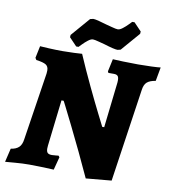

<svg xmlns="http://www.w3.org/2000/svg" viewBox="-95 -950 941 1052"><g transform="rotate(10 376.0 -423.5)"><path d="M533 -527Q535 -551 529 -560.5Q523 -570 506 -570H475L471 -578L486 -648Q501 -647 543 -645.5Q585 -644 627 -644Q662 -644 701 -645.5Q740 -647 752 -649L738 -572Q706 -567 690.5 -553.5Q675 -540 671 -509L595 8L453 21Q389 -119 324.5 -249Q260 -379 260 -377H248L218 -120Q217 -114 217 -104Q217 -87 224 -80Q231 -73 248 -73Q258 -73 269.5 -74.5Q281 -76 285 -76L291 -68L272 4Q257 3 216 1.5Q175 0 136 0Q99 0 57 3.5Q15 7 2 8L20 -68Q49 -72 64.5 -86.5Q80 -101 84 -131L142 -508Q143 -514 143 -525Q143 -547 128 -556.5Q113 -566 74 -571L67 -582L81 -649Q92 -648 131 -646Q170 -644 207 -644Q236 -644 270.5 -645.5Q305 -647 315 -648Q352 -562 391.5 -479Q431 -396 458.5 -341.5Q486 -287 493 -273H504ZM234 -726 235 -739 325 -843 342 -847Q360 -847 418 -829Q427 -827 450.5 -820.5Q474 -814 484 -814Q495 -814 510.5 -826Q526 -838 538.5 -851Q551 -864 555 -868H568L610 -824L609 -811L519 -707L502 -703Q484 -703 426 -721Q417 -723 393.5 -729.5Q370 -736 360 -736Q349 -736 333.5 -724Q318 -712 305.5 -699Q293 -686 289 -682H276Z"/></g></svg>

Font: Alegreya SC ExtraBold
Style: Italic
Weight: 800
Italic angle: -7°
Designer: Juan Pablo del Peral
Foundry: Huerta Tipografica
Version: Version 2.007; ttfautohint (v1.6)